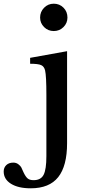

<svg xmlns="http://www.w3.org/2000/svg" viewBox="-154 -778 461 1039"><path d="M209 -501V-3Q209 120 161 180.5Q113 241 12 241Q-55 241 -94.5 216.5Q-134 192 -134 150Q-134 129 -120 115.5Q-106 102 -82 102Q-66 102 -54.5 111Q-43 120 -39 127.5Q-35 135 -26 156Q-15 179 -4 188Q7 197 28 197Q67 197 82 168Q97 139 97 67V-264Q97 -367 90 -397Q85 -418 69 -425.5Q53 -433 9 -433V-465ZM63 -683Q63 -714 84.5 -736Q106 -758 137 -758Q168 -758 189.5 -736.5Q211 -715 211 -683Q211 -653 189.5 -631.5Q168 -610 137 -610Q106 -610 84.5 -631.5Q63 -653 63 -683Z"/></svg>

Font: Kolar Light
Style: Regular
Weight: 300
Designer: Ramakrishna Saiteja (Kannada); Shiva Nallaperumal (Latin)
Foundry: Indian Type Foundry
Version: Version 1.001;PS 1.0;hotconv 1.0.88;makeotf.lib2.5.647800